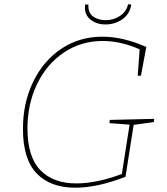

<svg xmlns="http://www.w3.org/2000/svg" viewBox="-20 -869 778 895"><path d="M699 -315 697 -300 603 -287 565 -45Q434 6 331 6Q215 6 151 -60.5Q87 -127 87 -268Q87 -390 135 -488.5Q183 -587 267 -642.5Q351 -698 457 -698Q554 -698 662 -650L637 -516H622L631 -639Q543 -678 458 -678Q359 -678 279 -625Q199 -572 153.5 -478.5Q108 -385 108 -270Q108 -138 168 -76Q228 -14 336 -14Q430 -14 548 -58L584 -288L490 -295L492 -310ZM377 -848H392Q390 -810 413.5 -792.5Q437 -775 473 -775Q509 -775 539 -794.5Q569 -814 577 -849L592 -848Q585 -803 550 -779Q515 -755 472 -755Q428 -755 399.5 -779.5Q371 -804 377 -848Z"/></svg>

Font: Bitter Pro Thin
Style: Italic
Weight: 250
Italic angle: -9°
Designer: Sol Matas, and Bitter project Authors
Foundry: Sol Matas
Version: Version 1.010